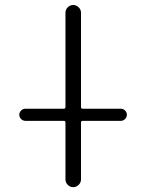

<svg xmlns="http://www.w3.org/2000/svg" viewBox="-20 -774 583 772"><path d="M82 -288.1Q72.3 -288.1 64.9 -295.4Q57.6 -302.7 57.6 -312.5Q57.6 -322.3 64.9 -329.6Q72.3 -336.9 82 -336.9H236.3Q243.2 -336.9 243.2 -343.8V-722.7Q243.2 -735.4 252.4 -744.6Q261.7 -753.9 274.4 -753.9Q287.1 -753.9 296.4 -744.6Q305.7 -735.4 305.7 -722.7V-343.8Q305.7 -336.9 312.5 -336.9H465.8Q475.6 -336.9 482.9 -329.6Q490.2 -322.3 490.2 -312.5Q490.2 -302.7 482.9 -295.4Q475.6 -288.1 465.8 -288.1H312.5Q305.7 -288.1 305.7 -281.2V-52.7Q305.7 -40 296.4 -30.8Q287.1 -21.5 274.4 -21.5Q261.7 -21.5 252.4 -30.8Q243.2 -40 243.2 -52.7V-281.2Q243.2 -288.1 236.3 -288.1Z"/></svg>

Font: Gen Jyuu Gothic Light
Style: Regular
Weight: 200
Designer: [Source Han Sans]
Ryoko NISHIZUKA  (kana & ideographs); Paul D. Hunt (Latin, Greek & Cyrillic); Wenlong ZHANG  (bopomofo
Version: Version 1.002.20150607